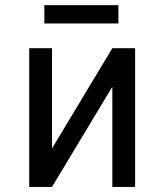

<svg xmlns="http://www.w3.org/2000/svg" viewBox="-20 -737 642 757"><path d="M446.8 -644.5V-716.8H154.8V-644.5ZM185.1 0 422.9 -395V0H512.7V-546.9H422.9L185.1 -151.9V-546.9H95.2V0Z"/></svg>

Font: Hack Dev
Style: Regular
Weight: 400
Designer: Christopher Simpkins
Foundry: Christopher Simpkins
Version: Version 2.0315